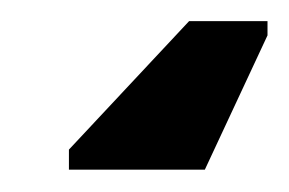

<svg xmlns="http://www.w3.org/2000/svg" viewBox="-20 40 268 178"><path d="M228 59.6V72.8L169.9 197.3H43.9V178.7L155.3 59.6Z"/></svg>

Font: Liberation Mono
Style: Bold
Weight: 700
Monospace: yes
Designer: Steve Matteson
Foundry: Ascender Corporation
Version: Version 2.1.5